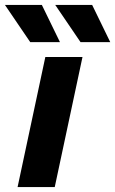

<svg xmlns="http://www.w3.org/2000/svg" viewBox="-66 -755 465 775"><path d="M5 0 117 -525H267L155 0ZM-46 -735H103L176 -585H56ZM157 -735H306L379 -585H259Z"/></svg>

Font: Radio Canada
Style: Italic
Weight: 400
Italic angle: -12°
Designer: Charles Daoud, Etienne Aubert Bonn, Alexandre Saumier Demers, Jacques Le Bailly
Foundry: Radio-Canada
Version: Version 2.104;gftools[0.9.28.dev5+ged2979d]